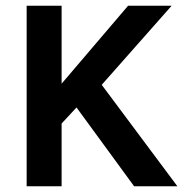

<svg xmlns="http://www.w3.org/2000/svg" viewBox="-20 -650 640 670"><path d="M73 0V-630H195V-358L427 -630H579L335 -354L599 0H448L247 -275L195 -219V0Z"/></svg>

Font: Mukta SemiBold
Style: Regular
Weight: 600
Designer: Girish Dalvi and Yashodeep Gholap
Foundry: Ek Type
Version: Version 2.538;PS 1.002;hotconv 16.6.51;makeotf.lib2.5.65220;